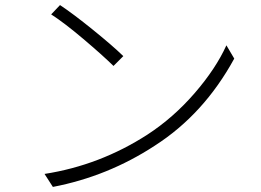

<svg xmlns="http://www.w3.org/2000/svg" viewBox="-20 -736 1040 764"><path d="M183.6 -678.7 218.8 -715.8Q270.5 -681.6 350.1 -617.2Q429.7 -552.7 470.7 -512.7L431.6 -473.6Q387.7 -516.6 311.5 -581.1Q235.4 -645.5 183.6 -678.7ZM190.4 7.8 157.2 -43.9Q377 -78.1 566.4 -200.2Q669.9 -267.6 754.4 -365.2Q838.9 -462.9 880.9 -555.7L912.1 -502.9Q791 -281.2 595.7 -156.2Q409.2 -34.2 190.4 7.8Z"/></svg>

Font: Gen Shin Gothic Light
Style: Regular
Weight: 200
Designer: [Source Han Sans]
Ryoko NISHIZUKA  (kana & ideographs); Paul D. Hunt (Latin, Greek & Cyrillic); Wenlong ZHANG  (bopomofo
Version: Version 1.002.20150607